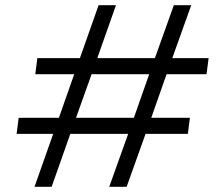

<svg xmlns="http://www.w3.org/2000/svg" viewBox="-20 -720 840 740"><path d="M113 0 185 -204H44L52 -266H207L266 -434H116L124 -496H288L360 -700H427L355 -496H577L650 -700H717L644 -496H784L776 -434H622L563 -266H712L704 -204H541L468 0H401L474 -204H251L179 0ZM273 -266H496L555 -434H333Z"/></svg>

Font: Host Grotesk Light
Style: Italic
Weight: 300
Italic angle: -8°
Designer: Doğukan Karapınar based on Poppins by Indian Type Foundry, Jonny Pinhorn
Foundry: Element Type
Version: Version 1.001; ttfautohint (v1.8.4.7-5d5b)